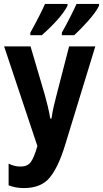

<svg xmlns="http://www.w3.org/2000/svg" viewBox="-20 -951 526 981"><path d="M371 -931Q362 -910 341 -868.5Q320 -827 296 -784V-771H359Q390 -799 431 -845Q472 -891 486 -922V-931ZM210 -931Q201 -910 180.5 -869.5Q160 -829 135 -784V-771H193Q232 -804 270.5 -846.5Q309 -889 325 -922V-931ZM333 -714 267 -458Q259 -428 253.5 -403Q248 -378 243 -345H237Q231 -379 224 -408.5Q217 -438 209 -466L136 -714H1L171 -205Q154 -145 137 -122.5Q120 -100 85 -100Q53 -100 24 -115V-4Q61 10 101 10Q190 10 234 -43.5Q278 -97 312 -208L467 -714Z"/></svg>

Font: Noto Sans UI Condensed
Style: Bold
Weight: 700
Width: 3
Designer: Monotype Design Team
Foundry: Monotype Imaging Inc.
Version: 1.001